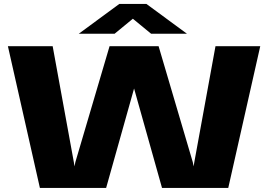

<svg xmlns="http://www.w3.org/2000/svg" viewBox="-20 -928 1340 948"><path d="M177 0 19 -700H240L345 -125L348 -106.5L352 -127L521 -700H763L932 -127L936 -106.5L939 -125L1044 -700H1265L1107 0H780L642 -491L504 0ZM369 -761.5 569 -908.5H703L903 -761.5H726L636 -835.5L546 -761.5Z"/></svg>

Font: Trispace Expanded ExtraBold
Style: Regular
Weight: 800
Width: 7
Designer: Tyler Finck
Foundry: Etcetera Type Company
Version: Version 1.210; ttfautohint (v1.8.3)